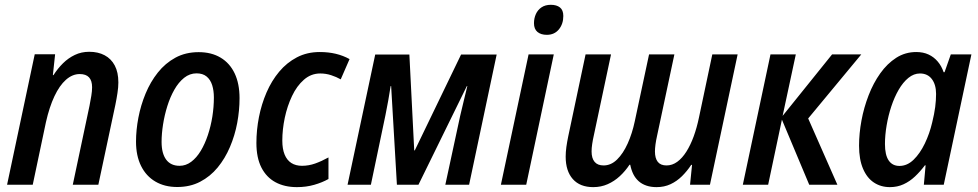

<svg xmlns="http://www.w3.org/2000/svg" viewBox="-20 -766 4056 796"><path d="M9.3 0 124 -541H208.5L199.2 -454.6H201.7Q219.2 -481.9 241.2 -503.7Q263.2 -525.4 290.3 -538.3Q317.4 -551.3 350.1 -551.3Q386.7 -551.3 413.8 -536.9Q440.9 -522.5 455.8 -494.4Q470.7 -466.3 470.7 -424.3Q470.7 -404.3 467 -380.4Q463.4 -356.4 458.5 -332.5L387.7 0H281.7L351.1 -327.6Q355.5 -349.1 358.6 -368.9Q361.8 -388.7 361.8 -404.3Q361.8 -431.6 349.1 -445.3Q336.4 -459 310.5 -459Q280.3 -459 253.4 -435.3Q226.6 -411.6 205.6 -366.9Q184.6 -322.3 170.4 -259.3L115.7 0Z M714.8 9.3Q662.6 9.3 624.3 -13.2Q585.9 -35.6 564.9 -77.9Q543.9 -120.1 543.9 -178.7Q543.9 -226.6 553.7 -278.1Q563.5 -329.6 583.5 -377.9Q603.5 -426.3 634.3 -465.1Q665 -503.9 707.3 -526.9Q749.5 -549.8 803.7 -549.8Q856.4 -549.8 894.5 -527.1Q932.6 -504.4 952.9 -461.7Q973.1 -418.9 973.1 -358.9Q973.1 -308.1 963.4 -256.1Q953.6 -204.1 933.3 -156.5Q913.1 -108.9 882.3 -71.5Q851.6 -34.2 809.8 -12.5Q768.1 9.3 714.8 9.3ZM724.6 -78.6Q750.5 -78.6 772.7 -95.2Q794.9 -111.8 812.3 -140.6Q829.6 -169.4 841.8 -206.1Q854 -242.7 860.4 -282.7Q866.7 -322.8 866.7 -361.8Q866.7 -390.6 859.6 -413.1Q852.5 -435.5 836.7 -448.7Q820.8 -461.9 794.9 -461.9Q766.6 -461.9 743.4 -443.4Q720.2 -424.8 702.9 -394.3Q685.5 -363.8 673.8 -326.4Q662.1 -289.1 656 -250.2Q649.9 -211.4 649.9 -177.7Q649.9 -129.9 668.9 -104.2Q688 -78.6 724.6 -78.6Z M1210.9 9.8Q1159.7 9.8 1122.1 -10.5Q1084.5 -30.8 1063.7 -71.5Q1043 -112.3 1043 -173.3Q1043 -226.6 1053.5 -280.3Q1064 -334 1085 -382.6Q1106 -431.2 1137.5 -468.8Q1168.9 -506.3 1210.9 -528.3Q1252.9 -550.3 1305.7 -550.3Q1341.3 -550.3 1372.1 -543Q1402.8 -535.6 1429.2 -521L1392.6 -437Q1374.5 -447.3 1352.8 -454.3Q1331.1 -461.4 1307.6 -461.4Q1269.5 -461.4 1240 -435.5Q1210.4 -409.7 1190.7 -367.9Q1170.9 -326.2 1160.6 -277.6Q1150.4 -229 1150.4 -183.1Q1150.4 -148.9 1159.9 -125.5Q1169.4 -102.1 1187.7 -90.3Q1206.1 -78.6 1231.9 -78.6Q1259.8 -78.6 1286.6 -88.1Q1313.5 -97.7 1341.8 -113.3V-23.9Q1315.9 -9.3 1282.7 0.2Q1249.5 9.8 1210.9 9.8Z M1420.9 0 1535.6 -540H1677.2L1697.3 -142.6H1699.7L1891.6 -540H2039.1L1924.8 0H1826.2L1887.7 -285.2Q1895.5 -318.4 1903.1 -349.9Q1910.6 -381.3 1917.5 -409.2H1915.5L1714.8 0H1625.5L1601.6 -409.2H1599.6Q1595.2 -379.4 1589.6 -349.4Q1584 -319.3 1578.1 -289.1L1517.6 0Z M2056.6 0 2171.4 -540.5H2275.9L2161.6 0ZM2247.1 -621.6Q2222.7 -621.6 2208.3 -633.5Q2193.8 -645.5 2193.8 -669.9Q2193.8 -690.4 2201.7 -707.8Q2209.5 -725.1 2225.1 -735.6Q2240.7 -746.1 2263.7 -746.1Q2287.6 -746.1 2301.5 -735.1Q2315.4 -724.1 2315.4 -699.7Q2315.4 -666.5 2296.9 -644Q2278.3 -621.6 2247.1 -621.6Z M2439.5 9.8Q2384.3 9.8 2354.7 -23.7Q2325.2 -57.1 2325.2 -116.7Q2325.2 -135.3 2328.1 -156.7Q2331.1 -178.2 2335.9 -201.2L2407.7 -540.5H2513.2L2442.4 -207Q2437.5 -185.5 2435.1 -168.7Q2432.6 -151.9 2432.6 -138.2Q2432.6 -109.9 2445.1 -95Q2457.5 -80.1 2482.4 -80.1Q2513.2 -80.1 2538.3 -104.7Q2563.5 -129.4 2582.3 -171.1Q2601.1 -212.9 2611.8 -263.7L2670.9 -540.5H2775.9L2704.1 -203.1Q2699.7 -183.6 2697.5 -167Q2695.3 -150.4 2695.3 -138.2Q2695.3 -109.9 2707 -95Q2718.8 -80.1 2743.2 -80.1Q2767.1 -80.1 2787.8 -95.2Q2808.6 -110.4 2825.7 -137.5Q2842.8 -164.6 2856 -200.7Q2869.1 -236.8 2877.9 -279.3L2933.1 -540.5H3038.1L2923.3 0H2840.8L2849.1 -82.5H2845.7Q2828.6 -56.6 2807.4 -35.6Q2786.1 -14.6 2760 -2.4Q2733.9 9.8 2702.1 9.8Q2678.2 9.8 2659.7 3.4Q2641.1 -2.9 2627.7 -14.9Q2614.3 -26.9 2605.7 -43.9Q2597.2 -61 2592.8 -83H2589.8Q2572.3 -56.6 2549.6 -35.6Q2526.9 -14.6 2499.3 -2.4Q2471.7 9.8 2439.5 9.8Z M3059.6 0 3174.3 -540.5H3279.3L3224.6 -285.6L3429.7 -540.5H3550.8L3330.6 -274.9L3451.7 0H3335L3221.7 -270L3164.6 0Z M3669.4 9.8Q3631.8 9.8 3603 -9.3Q3574.2 -28.3 3557.9 -66.7Q3541.5 -105 3541.5 -162.1Q3541.5 -212.4 3551.5 -266.4Q3561.5 -320.3 3581.1 -370.8Q3600.6 -421.4 3629.4 -461.9Q3658.2 -502.4 3695.6 -526.4Q3732.9 -550.3 3778.8 -550.3Q3807.6 -550.3 3829.6 -540Q3851.6 -529.8 3867.4 -511.2Q3883.3 -492.7 3892.1 -466.8H3896L3921.9 -540.5H4007.3L3892.6 0H3810.1L3817.4 -80.6H3814.5Q3794.9 -54.7 3773.2 -34.2Q3751.5 -13.7 3725.8 -2Q3700.2 9.8 3669.4 9.8ZM3709 -78.1Q3741.2 -78.1 3767.8 -104Q3794.4 -129.9 3814.2 -171.1Q3834 -212.4 3844.7 -258.3Q3853.5 -293.9 3857.2 -322.3Q3860.8 -350.6 3860.8 -376.5Q3860.8 -415 3843.3 -438.2Q3825.7 -461.4 3793.9 -461.4Q3768.6 -461.4 3746.1 -443.1Q3723.6 -424.8 3705.8 -394Q3688 -363.3 3675.3 -325Q3662.6 -286.6 3655.8 -246.1Q3648.9 -205.6 3648.9 -168.9Q3648.9 -123.5 3664.3 -100.8Q3679.7 -78.1 3709 -78.1Z"/></svg>

Font: Open Sans SemiCondensed SemiBold
Style: Italic
Weight: 600
Width: 4
Italic angle: -12°
Designer: Monotype Design Team
Foundry: Monotype Imaging Inc.
Version: Version 3.000